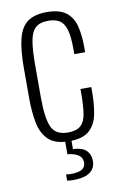

<svg xmlns="http://www.w3.org/2000/svg" viewBox="-87 -637 550 873"><g transform="rotate(-10 187.5 -200.5)"><path d="M192 9Q127 9 96 -21.5Q65 -52 55.5 -103Q46 -154 46 -217V-353Q46 -438 59 -489.5Q72 -541 104 -564Q136 -587 192 -587Q252 -587 282.5 -562.5Q313 -538 323 -495.5Q333 -453 333 -400V-377H283V-400Q283 -459 273.5 -490.5Q264 -522 244 -534.5Q224 -547 192 -547Q153 -547 133 -528.5Q113 -510 106 -469Q99 -428 99 -359V-209Q99 -115 117.5 -73Q136 -31 193 -31Q232 -31 251.5 -48Q271 -65 277 -101Q283 -137 283 -194V-216H333V-195Q333 -137 324 -91Q315 -45 285 -18Q255 9 192 9ZM180 186Q173 186 166 185.5Q159 185 151 184V155Q157 156 162.5 156.5Q168 157 173 157Q208 157 224.5 147Q241 137 241 115Q241 101 233.5 91Q226 81 211 74.5Q196 68 173 66V0H202V47Q245 49 263.5 67.5Q282 86 282 115Q282 138 270.5 154Q259 170 236.5 178Q214 186 180 186Z"/></g></svg>

Font: Oswald ExtraLight
Style: Regular
Weight: 250
Designer: Vernon Adams
Foundry: Vernon Adams
Version: Version 4.103;gftools[0.9.33.dev8+g029e19f]